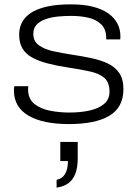

<svg xmlns="http://www.w3.org/2000/svg" viewBox="-20 -558 636 882"><path d="M296 12Q238 12 191.5 2.5Q145 -7 112 -26Q79 -45 61.5 -74Q44 -103 44 -142Q44 -147 44.5 -152.5Q45 -158 46 -162H110Q110 -160 109.5 -155.5Q109 -151 109 -148Q109 -104 137.5 -81Q166 -58 209.5 -49.5Q253 -41 298 -41Q349 -41 390.5 -50Q432 -59 457.5 -80Q483 -101 483 -137Q483 -179 460 -199.5Q437 -220 394.5 -229.5Q352 -239 292 -248Q239 -256 197.5 -267Q156 -278 126.5 -294.5Q97 -311 82.5 -336.5Q68 -362 68 -399Q68 -430 81 -455Q94 -480 121.5 -498.5Q149 -517 194.5 -527.5Q240 -538 306 -538Q365 -538 407.5 -527Q450 -516 478 -496Q506 -476 519.5 -449.5Q533 -423 533 -393Q533 -389 533 -386Q533 -383 532 -377H468V-382Q468 -424 444.5 -446.5Q421 -469 384.5 -477Q348 -485 307 -485Q277 -485 246 -482Q215 -479 189.5 -470Q164 -461 148.5 -445Q133 -429 133 -402Q133 -369 158 -350.5Q183 -332 223.5 -323Q264 -314 310 -307Q357 -300 399.5 -291Q442 -282 475 -266.5Q508 -251 527.5 -223Q547 -195 547 -148Q547 -106 530.5 -75.5Q514 -45 482 -26Q450 -7 403.5 2.5Q357 12 296 12ZM240 304V268Q266 263 279 241Q292 219 292 182H257V94H337V170Q337 211 326.5 239Q316 267 295 283Q274 299 240 304Z"/></svg>

Font: Archivo Expanded ExtraLight
Style: Regular
Weight: 250
Width: 7
Designer: Hector Gatti
Foundry: Omnibus-Type
Version: Version 2.001